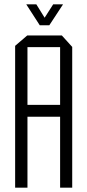

<svg xmlns="http://www.w3.org/2000/svg" viewBox="-20 -868 404 888"><path d="M50 0V-656L106 -704H107V0ZM107 -328V-383H258V-328ZM258 0V-650H314V0ZM107 -650V-704H266L314 -651V-650ZM164 -751 102 -847V-848H148L205 -756ZM164 -751 226 -848H271V-847L208 -751Z"/></svg>

Font: Foldit Thin Light
Style: Regular
Weight: 300
Version: Version 1.003